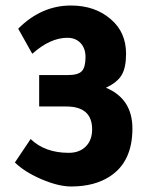

<svg xmlns="http://www.w3.org/2000/svg" viewBox="-20 -665 548 696"><path d="M122 -279V-393H220H228Q263 -393 276.5 -407Q290 -421 290 -458Q290 -490 272 -509Q254 -528 224 -528Q162 -528 97 -470L46 -561Q130 -645 237 -645Q325 -645 382 -595Q437 -548 437 -470Q437 -420 421 -393Q405 -366 364 -347Q460 -307 460 -199Q460 -79 379 -26Q323 11 238 11Q192 11 131 -15Q70 -41 34 -76L91 -161Q143 -111 229 -111Q268 -111 291 -134Q314 -157 314 -196Q314 -279 220 -279Z"/></svg>

Font: Tajawal ExtraBold
Style: Regular
Weight: 800
Designer: Boutros Fonts
Foundry: Created by Boutros International 2017
Version: Version 1.700